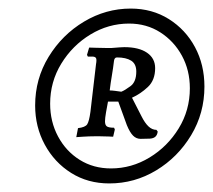

<svg xmlns="http://www.w3.org/2000/svg" viewBox="-20 -731 497 448"><path d="M62 -485Q62 -547 93.5 -598.5Q125 -650 176 -680.5Q227 -711 285 -711Q335 -711 374 -686.5Q413 -662 435 -621Q457 -580 457 -529Q457 -467 426 -415.5Q395 -364 344.5 -333.5Q294 -303 235 -303Q185 -303 146 -327.5Q107 -352 84.5 -393.5Q62 -435 62 -485ZM97 -489Q97 -447 115.5 -412.5Q134 -378 166 -358Q198 -338 239 -338Q287 -338 329 -363.5Q371 -389 397 -431.5Q423 -474 423 -525Q423 -567 404.5 -601Q386 -635 354 -655.5Q322 -676 281 -676Q233 -676 191 -650.5Q149 -625 123 -582.5Q97 -540 97 -489ZM162 -432Q179 -434 183.5 -441Q188 -448 191 -470L204 -581Q206 -592 204 -595.5Q202 -599 195 -599Q192 -599 189.5 -599Q187 -599 185 -599L183 -603L188 -620Q189 -620 204.5 -619.5Q220 -619 229 -619H240Q249 -620 259.5 -620.5Q270 -621 270 -621Q304 -621 323 -608Q342 -595 342 -572Q342 -544 325 -528Q308 -512 288 -503L310 -460Q318 -444 326.5 -436Q335 -428 345 -428L348 -424Q347 -416 342.5 -412Q338 -408 329.5 -407.5Q321 -407 308 -407Q298 -407 290.5 -414.5Q283 -422 276 -439L256 -494H232Q230 -484 227.5 -469.5Q225 -455 225 -448Q225 -439 229.5 -436Q234 -433 246 -433Q247 -432 247 -431Q247 -430 248 -429L244 -412Q244 -412 233.5 -412.5Q223 -413 213 -413H201Q188 -413 173 -412Q158 -411 158 -411ZM246 -589Q244 -572 241 -554.5Q238 -537 236 -520Q241 -520 248.5 -519Q256 -518 263 -517Q271 -520 284.5 -530Q298 -540 298 -564Q298 -582 286 -589.5Q274 -597 253 -597Q247 -597 246 -589Z"/></svg>

Font: Alegreya
Style: Italic
Weight: 400
Italic angle: -7°
Designer: Juan Pablo del Peral
Foundry: Huerta Tipografica
Version: Version 2.009